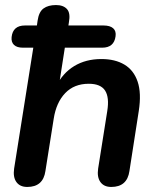

<svg xmlns="http://www.w3.org/2000/svg" viewBox="-20 -733 625 761"><path d="M88 8Q59 8 45 -11.5Q31 -31 36 -65L112 -544H71Q47 -544 35.5 -555Q24 -566 26 -586Q31 -632 79 -632H156L120 -588L129 -651Q134 -686 152.5 -699.5Q171 -713 202 -713Q231 -713 245.5 -697Q260 -681 253 -644L243 -579L225 -632H390Q416 -632 428.5 -621Q441 -610 438 -589Q432 -544 385 -544H237L213 -390H202Q228 -443 274 -471Q320 -499 382 -499Q436 -499 473 -477Q510 -455 525.5 -409.5Q541 -364 530 -293L493 -55Q484 8 421 8Q392 8 378 -11.5Q364 -31 369 -65L405 -292Q414 -347 396.5 -374Q379 -401 332 -401Q274 -401 238.5 -364Q203 -327 193 -263L160 -55Q151 8 88 8Z"/></svg>

Font: Nunito Variable Extra Light
Style: Italic
Weight: 200
Italic angle: -9°
Designer: Vernon Adams
Foundry: Vernon Adams
Version: Version 3.602